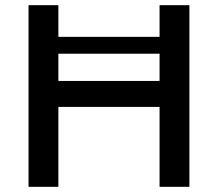

<svg xmlns="http://www.w3.org/2000/svg" viewBox="-20 -720 840 740"><path d="M595 -700V-578H205V-700H90V0H205V-308H595V0H710V-700ZM205 -408V-513H595V-408Z"/></svg>

Font: Gully Medium
Style: Regular
Weight: 500
Designer: jaikishan Patel
Foundry: MagicType
Version: Version 1.000;Glyphs 3.2 (3242)